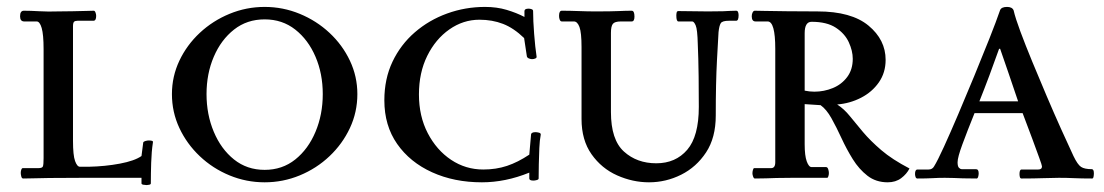

<svg xmlns="http://www.w3.org/2000/svg" viewBox="-20 -514 3192 555"><path d="M191 -107Q191 -65 197 -48.5Q203 -32 211 -32H237Q284 -33 326.5 -41Q369 -49 389 -63L394 -102Q395 -105 400.5 -106.5Q406 -108 410 -108Q415 -108 419 -107Q423 -106 422 -102Q418 -76 417 -43.5Q416 -11 416 16Q416 19 411.5 20Q407 21 404 21Q400 21 394.5 20Q389 19 389 16V0H217Q156 0 123 0.5Q90 1 74 1.5Q58 2 47 2Q43 2 41.5 -4Q40 -10 40 -14Q40 -19 41.5 -23.5Q43 -28 46 -28H91Q102 -28 104 -33Q106 -38 106 -57V-372Q106 -414 100.5 -433Q95 -452 86 -452H50Q38 -452 38 -467Q38 -483 49 -483Q68 -483 94 -481.5Q120 -480 147 -481Q165 -481 189.5 -481.5Q214 -482 232.5 -482.5Q251 -483 251 -483Q254 -483 256 -478Q258 -473 258 -468Q258 -454 250 -454H204Q197 -454 194 -451Q191 -448 191 -438Z M745 -494Q798 -494 846.5 -474Q895 -454 932.5 -419Q970 -384 991.5 -338.5Q1013 -293 1013 -242Q1013 -190 991.5 -144Q970 -98 932.5 -62.5Q895 -27 846.5 -7Q798 13 745 13Q692 13 643.5 -7Q595 -27 557.5 -62.5Q520 -98 498.5 -144Q477 -190 477 -242Q477 -293 498.5 -338.5Q520 -384 557.5 -419Q595 -454 643.5 -474Q692 -494 745 -494ZM745 -458Q694 -458 656.5 -428.5Q619 -399 598 -350Q577 -301 577 -242Q577 -183 598 -133Q619 -83 656.5 -53Q694 -23 745 -23Q796 -23 833.5 -53Q871 -83 892 -133Q913 -183 913 -242Q913 -301 892 -350Q871 -399 833.5 -428.5Q796 -458 745 -458Z M1091 -224Q1091 -286 1114.5 -335.5Q1138 -385 1179 -420.5Q1220 -456 1272.5 -475Q1325 -494 1382 -494Q1416 -494 1444.5 -485.5Q1473 -477 1496 -465V-482Q1496 -489 1508 -489Q1512 -489 1516.5 -487.5Q1521 -486 1521 -482Q1521 -455 1524 -416Q1527 -377 1531 -351Q1532 -347 1527.5 -345Q1523 -343 1518 -343Q1514 -343 1509 -345Q1504 -347 1503 -351L1495 -404Q1465 -433 1434 -445Q1403 -457 1366 -457Q1319 -457 1279 -429Q1239 -401 1215 -352.5Q1191 -304 1191 -241Q1191 -178 1216.5 -129Q1242 -80 1284 -52Q1326 -24 1377 -24Q1414 -24 1445.5 -34.5Q1477 -45 1510 -67L1515 -124Q1515 -132 1528 -132Q1532 -132 1538 -130.5Q1544 -129 1543 -124Q1540 -109 1539 -86Q1538 -63 1537.5 -39.5Q1537 -16 1537 2Q1537 5 1531.5 6.5Q1526 8 1522 8Q1510 8 1510 2V-15Q1441 13 1373 13Q1293 13 1229 -16Q1165 -45 1128 -98Q1091 -151 1091 -224Z M2057 -421Q2056 -405 2052.5 -340Q2049 -275 2049 -180Q2049 -116 2021 -73.5Q1993 -31 1949 -9Q1905 13 1856 13Q1809 13 1764 -7Q1719 -27 1690 -68Q1661 -109 1661 -170V-378Q1661 -420 1655 -436Q1649 -452 1639 -452H1604Q1600 -452 1598 -457Q1596 -462 1596 -468Q1596 -483 1604 -483Q1627 -483 1653 -482Q1679 -481 1701 -481Q1747 -481 1768 -482Q1789 -483 1806 -483Q1814 -483 1814 -466Q1814 -452 1806 -452H1775Q1757 -452 1751.5 -445Q1746 -438 1746 -419V-190Q1746 -110 1783.5 -76Q1821 -42 1877 -42Q1933 -42 1966.5 -81Q2000 -120 2000 -205Q2000 -261 1999.5 -292.5Q1999 -324 1998.5 -344.5Q1998 -365 1997 -387Q1996 -429 1991 -440.5Q1986 -452 1981 -452H1941Q1935 -452 1935 -469Q1935 -474 1936 -478Q1937 -482 1941 -482Q1963 -482 1983.5 -481.5Q2004 -481 2026 -481Q2057 -481 2070 -481.5Q2083 -482 2090 -482.5Q2097 -483 2108 -483Q2112 -483 2113.5 -479Q2115 -475 2115 -470Q2115 -454 2108 -454H2087Q2068 -454 2063.5 -447Q2059 -440 2057 -421Z M2306 -97Q2306 -64 2312 -47.5Q2318 -31 2326 -31H2368Q2372 -31 2374 -25Q2376 -19 2376 -14Q2376 -9 2374.5 -4.5Q2373 0 2371 0H2269Q2241 0 2224.5 0.5Q2208 1 2194.5 1.5Q2181 2 2162 2Q2159 2 2157 -3.5Q2155 -9 2155 -13Q2155 -18 2156.5 -23Q2158 -28 2160 -28H2209Q2221 -28 2221 -45V-373Q2221 -452 2199 -452H2164Q2153 -452 2153 -467Q2153 -473 2155.5 -478Q2158 -483 2162 -483Q2162 -483 2188 -482.5Q2214 -482 2255.5 -481.5Q2297 -481 2343 -481Q2441 -481 2490.5 -440Q2540 -399 2540 -341Q2540 -304 2520.5 -276Q2501 -248 2469 -231.5Q2437 -215 2400 -212Q2420 -199 2436.5 -178.5Q2453 -158 2474.5 -132.5Q2496 -107 2527.5 -80Q2559 -53 2609 -27Q2601 -11 2585 1Q2569 13 2546 13Q2512 13 2487.5 -6Q2463 -25 2445 -54Q2427 -83 2412.5 -114.5Q2398 -146 2383.5 -172Q2369 -198 2352 -210L2306 -213ZM2326 -451Q2306 -451 2306 -418V-252Q2320 -249 2334 -249Q2362 -249 2387.5 -259.5Q2413 -270 2429 -291.5Q2445 -313 2445 -344Q2445 -367 2433.5 -392Q2422 -417 2396 -434Q2370 -451 2326 -451Z M2871 -485Q2875 -494 2891 -494Q2906 -494 2910 -484Q2915 -462 2929.5 -423Q2944 -384 2964 -335.5Q2984 -287 3005.5 -236.5Q3027 -186 3047.5 -140.5Q3068 -95 3083 -63Q3095 -38 3105 -31.5Q3115 -25 3136 -25Q3142 -25 3142 -13Q3142 -8 3141 -3Q3140 2 3137 2Q3106 2 3085 1Q3064 0 3041 0Q3022 0 2995 1Q2968 2 2933 2Q2929 2 2928 -2.5Q2927 -7 2927 -11Q2927 -24 2933 -24H2981Q2992 -24 2992 -33Q2992 -36 2984 -58Q2976 -80 2963.5 -114Q2951 -148 2936 -187H2797Q2776 -135 2762 -97Q2748 -59 2748 -45Q2748 -33 2752 -29Q2756 -25 2760 -25H2801Q2809 -25 2809 -13Q2809 -8 2807.5 -3Q2806 2 2803 2Q2778 2 2763.5 1.5Q2749 1 2737.5 0.5Q2726 0 2711 0Q2693 0 2675.5 1Q2658 2 2632 2Q2628 2 2626.5 -2.5Q2625 -7 2625 -11Q2625 -24 2632 -24H2664Q2675 -24 2680 -33Q2690 -49 2708.5 -89.5Q2727 -130 2750 -184Q2773 -238 2796.5 -295Q2820 -352 2840 -402.5Q2860 -453 2871 -485ZM2923 -221Q2909 -262 2895.5 -302Q2882 -342 2871 -373H2868Q2855 -336 2840 -296Q2825 -256 2811 -221Z"/></svg>

Font: Sedan SC
Style: Regular
Weight: 400
Designer: Sebastian Salazar
Foundry: Sebastian Salazar
Version: Version 1.100; ttfautohint (v1.8.4.7-5d5b)